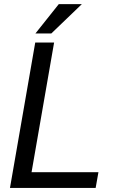

<svg xmlns="http://www.w3.org/2000/svg" viewBox="-20 -919 567 939"><path d="M153.3 -755.4H231L380.4 -898.9H267.6ZM244.6 -710.9H152.3L28.8 0H447.8L461.4 -76.7H134.3Z"/></svg>

Font: Roboto
Style: Italic
Weight: 400
Italic angle: -12°
Designer: Google
Version: Version 2.137; 2017